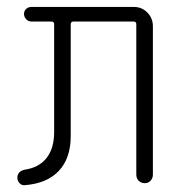

<svg xmlns="http://www.w3.org/2000/svg" viewBox="-20 -540 540 566"><path d="M52.7 5.9Q43.9 6.8 37.6 0Q31.2 -6.8 31.2 -15.6Q31.2 -35.2 53.7 -40Q94.7 -45.9 117.2 -74.2Q139.6 -102.5 139.6 -150.4V-468.8Q139.6 -476.6 130.9 -476.6H72.3Q63.5 -476.6 57.1 -483.4Q50.8 -490.2 50.8 -499Q50.8 -507.8 57.1 -513.7Q63.5 -519.5 72.3 -519.5H375Q398.4 -519.5 414.6 -502.9Q430.7 -486.3 430.7 -462.9V-25.4Q430.7 -14.6 423.8 -7.3Q417 0 407.2 0Q396.5 0 389.2 -6.8Q381.8 -13.7 381.8 -25.4V-468.8Q381.8 -476.6 373 -476.6H197.3Q188.5 -476.6 188.5 -468.8V-139.6Q188.5 -73.2 153.3 -36.1Q118.2 1 52.7 5.9Z"/></svg>

Font: Rounded Mgen+ 2m light
Style: Regular
Weight: 200
Designer: [Source Han Sans]
Ryoko NISHIZUKA  (kana & ideographs); Paul D. Hunt (Latin, Greek & Cyrillic); Wenlong ZHANG  (bopomofo
Version: Version 1.059.20150602